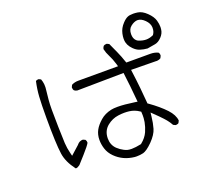

<svg xmlns="http://www.w3.org/2000/svg" viewBox="-136 -997 1272 1166"><g transform="rotate(-20 500.0 -414.0)"><path d="M808.1 -659.7Q799.3 -663.1 793.5 -669.4Q778.8 -683.6 778.8 -711.4Q778.8 -744.6 800.3 -760.7Q819.8 -776.4 840.8 -778.8Q843.3 -778.8 845.2 -778.8Q867.2 -778.8 890.4 -755.9Q913.6 -732.9 914.6 -707Q914.6 -705.1 914.6 -702.6Q914.6 -680.2 903.3 -664.1L901.4 -661.1L897.9 -659.7Q876 -649.9 854.5 -649.9Q833 -649.9 808.1 -659.7ZM961.4 -691.9Q961.4 -712.9 955.1 -734.9Q947.3 -762.7 918 -791Q889.6 -818.4 861.8 -822.3Q846.2 -824.7 833 -824.7Q819.8 -824.7 811.3 -823.2Q802.7 -821.8 795.9 -818.8Q780.3 -812 763.2 -793.5Q737.8 -767.1 730.5 -733.4Q726.6 -715.3 726.6 -701.2Q726.6 -687 729 -677.7Q731.4 -668.5 734.9 -661.1Q742.7 -645 757.3 -630.4Q775.9 -611.8 795.9 -605.5Q818.4 -598.1 843.3 -596.2Q869.6 -600.1 895 -605Q917 -608.9 937.5 -630.6Q958 -652.3 960.4 -678.2Q961.4 -685.1 961.4 -691.9ZM544.9 -56.2Q527.8 -56.2 516.8 -59.3Q505.9 -62.5 496.1 -67.9Q476.6 -77.6 457.5 -95.2Q429.2 -122.6 429.2 -164.6Q429.2 -214.8 465.3 -243.7Q497.6 -269.5 537.1 -274.9Q558.1 -277.8 575.7 -277.8Q593.3 -277.8 607.9 -275.9Q642.6 -271.5 670.4 -252L675.8 -248.5Q676.8 -233.4 676.8 -225.8Q676.8 -218.3 676.3 -207.5Q675.8 -196.8 673.3 -182.1Q668 -153.3 654.8 -123Q640.6 -91.3 608.9 -65.9L606.4 -64Q569.3 -56.2 544.9 -56.2ZM121.6 -409.7Q121.6 -242.2 131.3 -175.8Q139.2 -120.6 183.1 -62.5Q184.1 -61 187 -61Q196.8 -61 211.9 -72.3Q263.7 -128.9 288.6 -159.7Q300.8 -175.3 304.2 -182.1Q304.7 -183.6 304.7 -186.8Q304.7 -189.9 303.5 -194.6Q302.2 -199.2 299.3 -203.6L284.7 -210.4Q284.2 -210.4 283.7 -210.4Q261.7 -210.4 246.6 -191.9L246.1 -190.9L189.9 -140.6L184.6 -161.6Q176.3 -194.3 174.3 -228.5Q172.4 -262.2 170.9 -334Q169.4 -405.8 169.4 -443.6Q169.4 -481.4 171.9 -508.8Q174.8 -540.5 177.2 -559.8Q179.7 -579.1 179.7 -584.7Q179.7 -590.3 179.7 -595Q179.7 -599.6 179.2 -607.9Q177.2 -625 171.4 -640.6L158.7 -647Q157.2 -647.5 156.2 -647.5Q146 -647.5 138.7 -642.6Q127.9 -594.2 124.8 -546.9Q121.6 -499.5 121.6 -409.7ZM550.8 -325.7Q524.9 -325.7 508.8 -322.3Q465.8 -313 437.5 -288.1Q407.7 -262.2 393.6 -236.3Q378.4 -208.5 378.4 -173.8Q378.4 -144.5 387.7 -115.7Q397.5 -85 422.4 -60.1Q471.2 -11.2 544.9 -3.4Q551.3 -2.9 557.6 -2.9Q580.1 -2.9 600.6 -7.8Q611.3 -10.7 626.5 -21Q642.6 -32.2 662.6 -52.2Q700.2 -90.8 710.2 -125.2Q720.2 -159.7 724.1 -197.8L727.1 -224.6Q755.4 -197.3 767.8 -184.8Q780.3 -172.4 789.3 -162.4Q798.3 -152.3 801.8 -148.4Q805.2 -144.5 808.1 -140.6Q811 -136.7 814 -132.6Q816.9 -128.4 819.8 -124.5Q825.2 -116.2 830.1 -107.4L843.3 -101.1Q844.7 -100.6 845.9 -100.6Q847.2 -100.6 848.4 -100.8Q849.6 -101.1 851.6 -101.3Q853.5 -101.6 855.2 -102.1Q856.9 -102.5 858.9 -103Q861.8 -104 864.3 -106L871.6 -120.6Q868.2 -157.2 833 -195.3Q793.9 -236.8 733.9 -279.3L728.5 -282.7Q724.1 -337.9 719.2 -386.5Q714.4 -435.1 704.6 -508.3L864.3 -506.3Q867.2 -505.9 870.1 -505.9Q873 -505.9 877.4 -506.8Q887.2 -507.8 896 -513.7L902.8 -527.8Q903.3 -529.3 903.3 -532.5Q903.3 -535.6 902.1 -540.3Q900.9 -544.9 897.5 -549.3Q875.5 -560.1 848.1 -560.1H839.8H692.9L689.5 -568.8Q678.2 -603.5 663.1 -636.7Q647.9 -669.9 633.8 -701.2L620.6 -707.5Q619.1 -708 618.2 -708Q606 -708 598.1 -701.7Q592.3 -693.8 590.3 -684.1Q596.2 -657.7 608.4 -634.8Q622.6 -607.4 632.8 -573.2L637.7 -556.2H387.2Q383.8 -556.2 380.4 -556.2Q356.9 -556.2 336.9 -545.9L330.6 -532.7Q330.1 -531.2 330.1 -530.3Q330.1 -518.1 336.4 -510.3Q344.7 -503.9 355.5 -502.4L655.3 -506.3Q666.5 -420.4 675.8 -313.5L659.2 -315.9Q592.8 -325.7 550.8 -325.7Z"/></g></svg>

Font: NaikaiFont
Style: ExtraLight
Weight: 200
Version: Version 1.89